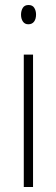

<svg xmlns="http://www.w3.org/2000/svg" viewBox="-20 -798 224 767"><path d="M94 -778Q110 -778 117 -766.5Q124 -755 124 -740Q124 -722 116 -711.5Q108 -701 93 -701Q79 -701 71.5 -712Q64 -723 64 -739Q64 -755 71 -766.5Q78 -778 94 -778ZM112 -580V-51H75V-580Z"/></svg>

Font: Noto Sans Tamil UI ExtraCondensed ExtraLight
Style: Regular
Weight: 200
Width: 2
Designer: Jelle Bosma - Monotype Design Team
Foundry: Monotype Imaging Inc.
Version: Version 2.004; ttfautohint (v1.8.4.7-5d5b)